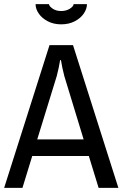

<svg xmlns="http://www.w3.org/2000/svg" viewBox="-21 -903 589 923"><path d="M273 -786Q237 -786 209 -800.5Q181 -815 165.5 -837.5Q150 -860 150 -883H214Q217 -871 233.5 -860.5Q250 -850 273 -850Q297 -850 314.5 -861Q332 -872 333 -883H397Q397 -860 381.5 -837.5Q366 -815 338 -800.5Q310 -786 273 -786ZM134 -153 87 0H-1L217 -686H330L548 0H453L406 -153ZM381 -233 288 -538Q284 -552 278.5 -578.5Q273 -605 272 -614H268Q267 -605 261.5 -578.5Q256 -552 252 -538L158 -233Z"/></svg>

Font: Archivo Narrow
Style: Regular
Weight: 400
Designer: Hector Gatti
Foundry: Omnibus-Type
Version: Version 1.003